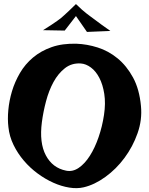

<svg xmlns="http://www.w3.org/2000/svg" viewBox="-20 -957 753 969"><path d="M366.2 -736.3Q418.9 -734.4 473.1 -717.3Q527.3 -700.2 573.2 -662.6Q619.1 -625 651.4 -565.9Q683.6 -506.8 691.4 -421.9Q698.2 -352.5 674.3 -284.7Q650.4 -216.8 608.4 -160.2Q566.4 -103.5 511.7 -64Q457 -24.4 402.3 -11.7Q369.1 -3.9 329.6 -10.3Q290 -16.6 249.5 -34.7Q209 -52.7 170.4 -81.1Q131.8 -109.4 100.6 -146Q69.3 -182.6 48.3 -225.6Q27.3 -268.6 22.5 -315.4Q17.6 -354.5 22 -401.9Q26.4 -449.2 40.5 -496.6Q54.7 -543.9 80.6 -588.4Q106.4 -632.8 146.5 -666.5Q186.5 -700.2 240.7 -719.2Q294.9 -738.3 366.2 -736.3ZM191.4 -340.8Q177.7 -236.3 211.4 -172.9Q245.1 -109.4 313.5 -95.7Q346.7 -88.9 377.4 -109.9Q408.2 -130.9 433.6 -170.9Q459 -210.9 477.5 -264.6Q496.1 -318.4 504.9 -377Q513.7 -435.5 506.3 -482.9Q499 -530.3 481.4 -564Q463.9 -597.7 439 -616.2Q414.1 -634.8 387.7 -636.7Q341.8 -639.6 307.6 -612.8Q273.4 -585.9 250 -543Q226.6 -500 212.4 -446.3Q198.2 -392.6 191.4 -340.8ZM197.3 -804.7Q223.6 -821.3 240.7 -832.5Q257.8 -843.8 268.6 -851.6Q280.3 -860.4 287.1 -865.2Q293 -870.1 303.7 -879.9Q312.5 -887.7 327.1 -901.4Q341.8 -915 363.3 -936.5Q397.5 -903.3 417 -888.7Q427.7 -879.9 436.5 -874Q445.3 -868.2 459 -857.4Q470.7 -848.6 489.7 -834.5Q508.8 -820.3 537.1 -800.8L418.9 -795.9L363.3 -876L306.6 -802.7Z"/></svg>

Font: Lakki Reddy
Style: Regular
Weight: 400
Designer: Appaji Ambarisha Darbha
Version: Version 1.0.4; ttfautohint (v1.2.42-39fb)